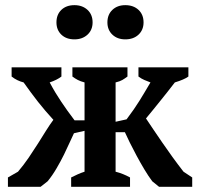

<svg xmlns="http://www.w3.org/2000/svg" viewBox="-20 -714 765 734"><path d="M509.3 -456.5H700.2V-421.4Q684.1 -409.7 648.4 -398.9Q633.8 -379.9 620.1 -362.5Q606.4 -345.2 593 -328.6Q579.6 -312 566.2 -295.4Q552.7 -278.8 538.1 -261.2Q549.3 -244.1 565.2 -220.7Q581.1 -197.3 599.6 -170.2Q618.2 -143.1 639.2 -114Q660.2 -85 681.6 -57.6L714.8 -35.6V0H587.9L562 -21Q547.4 -40.5 531.7 -66.7Q516.1 -92.8 502 -119.1Q487.8 -145.5 476.1 -169.2Q464.4 -192.9 457.5 -208.5H421.9V-57.6Q450.7 -50.3 477.1 -35.6V0H252V-35.6Q264.6 -42 277.1 -47.6Q289.6 -53.2 303.2 -57.6V-213.9L262.7 -204.6Q256.8 -192.9 247.1 -170.9Q237.3 -148.9 224.6 -123Q211.9 -97.2 196 -70.1Q180.2 -43 162.1 -21L135.3 0H10.3V-35.6L48.8 -57.6Q70.3 -83 89.4 -110.8Q108.4 -138.7 125 -165Q141.6 -191.4 156.2 -214.8Q170.9 -238.3 184.1 -255.9Q168 -273.4 153.6 -290.3Q139.2 -307.1 125.5 -324.5Q111.8 -341.8 98.4 -360.1Q85 -378.4 70.3 -398.9Q44.9 -405.3 24.4 -421.4V-456.5H214.8V-421.4Q198.7 -408.7 169.9 -398.9Q181.6 -377 192.1 -359.6Q202.6 -342.3 213.6 -325.9Q224.6 -309.6 236.8 -292.2Q249 -274.9 265.1 -253.9H303.2V-398.9Q288.1 -402.8 277.3 -408.4Q266.6 -414.1 256.8 -421.4V-456.5H467.3V-421.4Q457.5 -414.1 448 -408.4Q438.5 -402.8 421.9 -398.9V-248.5L463.9 -257.8Q480 -279.3 491.5 -295.9Q502.9 -312.5 512.7 -328.1Q522.5 -343.8 532.5 -360.6Q542.5 -377.4 555.2 -398.9Q542.5 -403.8 531.5 -408.4Q520.5 -413.1 509.3 -421.4ZM195.8 -628.4Q195.8 -658.2 214.6 -676.3Q233.4 -694.3 264.6 -694.3Q294.9 -694.3 314.5 -676.3Q334 -658.2 334 -628.4Q334 -599.6 314.5 -581.5Q294.9 -563.5 264.6 -563.5Q233.4 -563.5 214.6 -581.5Q195.8 -599.6 195.8 -628.4ZM390.6 -628.4Q390.6 -658.2 409.7 -676.3Q428.7 -694.3 459 -694.3Q490.2 -694.3 509.5 -676.3Q528.8 -658.2 528.8 -628.4Q528.8 -599.6 509.5 -581.5Q490.2 -563.5 459 -563.5Q428.7 -563.5 409.7 -581.5Q390.6 -599.6 390.6 -628.4Z"/></svg>

Font: PT Astra Serif
Style: Bold
Weight: 700
Designer: A.Korolkova, I. Chaeva
Foundry: ParaType Ltd
Version: Version 1.002